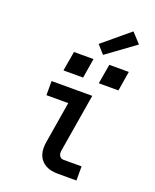

<svg xmlns="http://www.w3.org/2000/svg" viewBox="-175 -1076 949 1175"><g transform="rotate(20 300.0 -488.5)"><path d="M352 0Q330 0 309 -3.5Q288 -7 270 -17Q252 -27 239 -42.5Q226 -58 219.5 -77.5Q213 -97 213 -118.5Q213 -140 217 -162L261 -428H119V-520H384L322 -147Q320 -138 320 -128.5Q320 -119 323.5 -110.5Q327 -102 335 -97Q343 -92 352 -92H470V0ZM523 -606H395L417 -734H544ZM293 -606H165L187 -734H314ZM360 -778 312 -832 486 -977 545 -913Z"/></g></svg>

Font: Iosevka SS04 SmBd Ex Obl
Style: Regular
Weight: 600
Width: 7
Italic angle: -9°
Monospace: yes
Designer: Belleve Invis
Foundry: Belleve Invis
Version: Version 19.0.0; ttfautohint (v1.8.4)